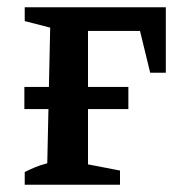

<svg xmlns="http://www.w3.org/2000/svg" viewBox="-20 -508 495 528"><path d="M48 0V-35Q62 -42 76.5 -48Q91 -54 110 -59L118 -432L48 -450V-488H436V-308H393L365 -423H222V-56L310 -39V0ZM47 -208V-269H333V-208Z"/></svg>

Font: Piazzolla 24pt SemiBold
Style: Regular
Weight: 600
Designer: Juan Pablo del Peral
Foundry: Huerta Tipografica
Version: Version 2.005